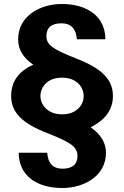

<svg xmlns="http://www.w3.org/2000/svg" viewBox="-20 -726 622 964"><path d="M213 -179C173 -214 173 -274 213 -310C232 -327 258 -336 291 -336C324 -336 350 -327 370 -310C410 -274 410 -214 371 -179C351 -161 325 -152 292 -152C259 -152 233 -161 213 -179ZM509 -529C509 -641 421 -706 290 -706C183 -706 71 -647 71 -528C71 -478 96 -436 147 -401C73 -368 36 -316 36 -244C36 -159 95 -105 217 -58C278 -34 318 -15 339 1C359 16 369 34 369 56C369 99 344 121 293 121C246 121 221 94 217 41H74C74 153 161 218 293 218C399 218 512 160 512 41C512 -9 486 -52 435 -87C510 -124 547 -177 547 -244C547 -329 488 -383 366 -431C305 -455 264 -474 244 -489C223 -504 213 -522 213 -544C213 -587 238 -609 289 -609C336 -609 362 -582 366 -529Z"/></svg>

Font: Matrixport Bold
Style: Regular
Weight: 600
Designer: Ninad Kale (Devanagari), Jonny Pinhorn (Latin)
Foundry: Indian Type Foundry
Version: Version 2.000;PS 1.0;hotconv 1.0.79;makeotf.lib2.5.61930; tt